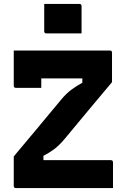

<svg xmlns="http://www.w3.org/2000/svg" viewBox="-20 -957 640 977"><path d="M205 -937H384Q395 -937 395 -926V-787H216Q205 -787 205 -798ZM190 -510H61Q50 -510 50 -521V-700H539Q550 -700 550 -689V-539Q489 -466 428.5 -394Q368 -322 308 -249Q282 -218 257 -199Q232 -180 201 -164V-142H544Q555 -142 555 -131V0H61Q50 0 50 -11V-161Q111 -233 171 -305.5Q231 -378 292 -451Q317 -481 342.5 -500Q368 -519 399 -536V-558H190Z"/></svg>

Font: Recursive Mn Lnr St XBd
Style: Regular
Weight: 800
Monospace: yes
Version: Version 1.079;hotconv 1.0.112;makeotfexe 2.5.65598; ttfautoh